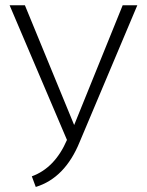

<svg xmlns="http://www.w3.org/2000/svg" viewBox="-20 -533 568 742"><path d="M17.1 -512.7H76.2L266.6 -49.8L454.1 -512.7H510.7L288.1 15.1Q231.4 154.8 118.2 189.5L103 148.4Q191.9 116.2 238.8 7.8Z"/></svg>

Font: Voltera Light
Style: Light
Weight: 300
Designer: Bernd Montag
Version: Version 1.301